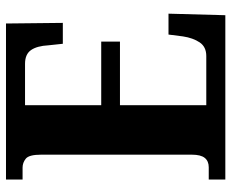

<svg xmlns="http://www.w3.org/2000/svg" viewBox="-84 -670 754 625"><g transform="rotate(-90 292.5 -357.0)"><path d="M21 0V-54H61Q81 -54 91.5 -67Q102 -80 102 -109V-600Q102 -639 89 -649.5Q76 -660 60 -660H21V-714H529L531 -529H463L458 -576Q456 -613 442.5 -632.5Q429 -652 398 -652H263V-404H470V-343H263V-62H423Q453 -62 467.5 -83.5Q482 -105 487 -138L493 -185H561L556 0Z"/></g></svg>

Font: Noto Serif Tamil Condensed ExtraBold
Style: Italic
Weight: 800
Width: 3
Italic angle: -12°
Designer: Indian Type Foundry, Tom Grace, and the Monotype Design Team
Foundry: Monotype Imaging Inc.
Version: Version 2.003; ttfautohint (v1.8.4.7-5d5b)